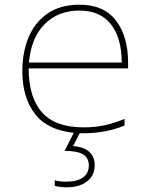

<svg xmlns="http://www.w3.org/2000/svg" viewBox="-20 -557 640 817"><path d="M525 -266H102Q102 -143 158.5 -79Q215 -15 337 -15Q384 -15 425 -24Q466 -33 510 -51V-23Q431 10 336 10H319L291 65Q334 67 358.5 88Q383 109 383 146Q383 189 351 214.5Q319 240 264 240Q236 240 213 234V210Q233 216 261 216Q309 216 333.5 198Q358 180 358 147Q358 115 333.5 100Q309 85 255 85L294 8Q181 -3 128 -73.5Q75 -144 75 -254Q75 -334 101.5 -398Q128 -462 182.5 -499.5Q237 -537 318 -537Q422 -537 473.5 -469.5Q525 -402 525 -291ZM498 -291Q498 -394 452.5 -453Q407 -512 318 -512Q228 -512 170.5 -455Q113 -398 103 -291Z"/></svg>

Font: Noto Sans Mono UI Thin
Style: Regular
Weight: 250
Monospace: yes
Designer: Monotype Design team
Foundry: Monotype Imaging Inc.
Version: Version 1.000